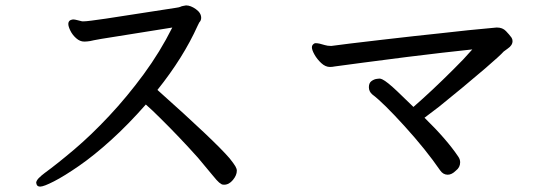

<svg xmlns="http://www.w3.org/2000/svg" viewBox="-20 -684 2060 711"><path d="M631 -655Q645 -657 648.5 -659Q652 -661 658 -662Q664 -663 669 -664Q686 -664 705.5 -650Q725 -636 725 -618Q725 -608 718 -601L712 -589Q659 -471 563 -351Q776 -161 830 -98Q846 -78 851.5 -68.5Q857 -59 857 -52Q857 -35 842.5 -17.5Q828 0 810 0Q804 0 801 -1.5Q798 -3 791.5 -8Q785 -13 765.5 -37Q746 -61 713 -100Q644 -177 573 -247Q543 -277 520 -297Q455 -223 391.5 -165.5Q328 -108 273 -70Q218 -32 180 -12.5Q142 7 129 7Q119 7 116 0Q114 -5 114 -7Q114 -14 123 -24Q133 -34 145 -43Q193 -78 255.5 -131Q318 -184 384.5 -255Q451 -326 512 -409Q573 -492 618 -582L355 -540Q321 -534 314 -532Q302 -530 292 -530Q276 -530 262 -542.5Q248 -555 240.5 -570.5Q233 -586 233 -595Q233 -610 250 -612H251Q257 -612 268 -609Q279 -606 284 -605H291Q304 -605 372 -615Z M1821 -582Q1841 -582 1853.5 -569Q1866 -556 1874 -545Q1878 -539 1878 -532Q1878 -516 1860 -504Q1856 -501 1852.5 -498.5Q1849 -496 1845 -493Q1834 -480 1776 -430Q1693 -359 1606 -289Q1575 -265 1552 -248Q1634 -168 1677 -104Q1684 -94 1684 -83Q1684 -64 1668 -52Q1653 -37 1638 -37Q1621 -37 1610 -53Q1557 -130 1478 -217Q1398 -305 1359 -334Q1346 -345 1346 -361Q1346 -377 1356 -384Q1366 -391 1376 -392L1385 -393Q1390 -393 1396 -390Q1413 -382 1452 -345Q1474 -324 1511 -288Q1580 -348 1659 -427Q1697 -464 1729 -501Q1624 -490 1487 -473Q1292 -448 1220 -438Q1210 -436 1202 -436Q1185 -436 1169.5 -450.5Q1154 -465 1144.5 -482Q1135 -499 1135 -509Q1135 -519 1146 -524H1147H1151Q1161 -524 1183 -517Q1193 -514 1204 -514H1208Q1250 -520 1392.5 -536.5Q1535 -553 1604 -560Q1716 -573 1818 -582Z"/></svg>

Font: Moon Stars Kai
Style: Bold
Weight: 700
Designer: GuiWonder
Version: Version 1.101